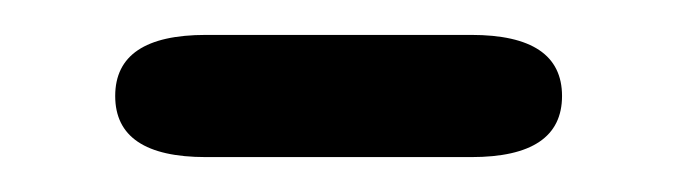

<svg xmlns="http://www.w3.org/2000/svg" viewBox="-20 -335 387 110"><path d="M98 -245Q46 -245 46 -280Q46 -315 98 -315H250Q302 -315 302 -280Q302 -245 250 -245Z"/></svg>

Font: Resource Han Rounded JP
Style: Regular
Weight: 400
Designer: Cyano Hao (round all glyphs); Ryoko NISHIZUKA 西塚涼子 (kana, bopomofo & ideographs); Paul D. Hunt (Latin, Greek & Cyrillic)
Foundry: Cyano Hao
Version: 0.990